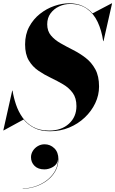

<svg xmlns="http://www.w3.org/2000/svg" viewBox="-43 -780 699 1163"><path d="M144.8 172.4Q144.8 152 156 134Q167.2 116 186 105Q204.8 94 227.2 94Q261.2 94 286 118Q310.8 142 310.8 184.4Q310.8 224.8 291.8 257.8Q272.8 290.8 241.4 314.2Q210 337.6 171.8 350.2Q133.6 362.8 94.8 362.8V361.2Q132.8 361.2 170.4 348.8Q208 336.4 239 313.2Q270 290 289 257.8Q308 225.6 308.4 186.4Q304.4 215.6 278.6 230.8Q252.8 246 226 246Q187.6 246 166.2 224.6Q144.8 203.2 144.8 172.4ZM-21 10H-23L31 -231H33Q39.5 -189.5 53.8 -147Q68 -104.5 93.2 -68.5Q118.5 -32.5 158 -10.8Q197.5 11 254 11Q329 11 374.5 -30.5Q420 -72 420 -137Q420 -186.5 397.5 -217.2Q375 -248 339.5 -269Q304 -290 264.5 -308.8Q225 -327.5 189.5 -351.8Q154 -376 131.5 -413.8Q109 -451.5 109 -511Q109 -572 134 -618.2Q159 -664.5 199.2 -696.2Q239.5 -728 286.2 -744Q333 -760 376 -760Q422.5 -760 457.5 -743.8Q492.5 -727.5 517.5 -699L634 -760H636L584 -531H582Q572.5 -596 548.5 -647Q524.5 -698 483.2 -727Q442 -756 382 -756Q347 -756 315.2 -741.2Q283.5 -726.5 263.2 -699Q243 -671.5 243 -633Q243 -592 265.8 -565Q288.5 -538 324.2 -517.8Q360 -497.5 400 -477.2Q440 -457 475.8 -429.5Q511.5 -402 534.2 -360.5Q557 -319 557 -256Q557 -203.5 534 -155Q511 -106.5 470.2 -68Q429.5 -29.5 375.8 -7.2Q322 15 260 15Q204.5 15 165.5 -4.5Q126.5 -24 100 -56Z"/></svg>

Font: Bodoni* 96
Style: Bold Italic
Weight: 700
Italic angle: -13°
Version: Version 2.2